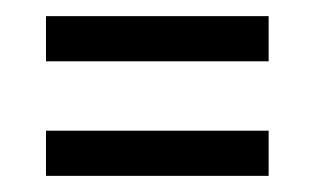

<svg xmlns="http://www.w3.org/2000/svg" viewBox="-20 -476 390 238"><path d="M313 -456H37V-400H313ZM313 -314H37V-258H313Z"/></svg>

Font: SVN-Bebas Neue
Style: Regular
Weight: 400
Designer: Ryoichi Tsunekawa
Foundry: Ryoichi Tsunekawa
Version: Version 001.003